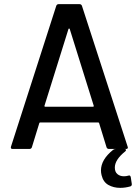

<svg xmlns="http://www.w3.org/2000/svg" viewBox="-20 -720 670 928"><path d="M495 -8 459 -125Q458 -128 455 -128H174Q171 -128 170 -125L134 -8Q131 0 122 0H41Q30 0 33 -11L252 -692Q255 -700 264 -700H364Q373 -700 376 -692L597 -11L598 -7Q598 0 589 0H507Q498 0 495 -8ZM199 -204H429Q431 -204 432.5 -205.5Q434 -207 433 -209L317 -580Q316 -582 314 -582Q312 -582 311 -580L195 -209Q194 -207 195.5 -205.5Q197 -204 199 -204ZM617 172Q617 178 610 181Q585 188 561 188Q529 188 504 174Q479 160 471 127Q468 115 468 104Q468 51 527 4Q532 0 540 0H581Q589 0 589 5Q589 9 585 12Q535 52 535 90Q535 111 547.5 121.5Q560 132 579 132Q590 132 600 129L604 128Q610 128 612 136L617 169Z"/></svg>

Font: Amber EN Medium
Style: Regular
Weight: 500
Designer: Jeremy Tribby
Foundry: Tribby Type Co.
Version: Version 1.403 November 24, 2021